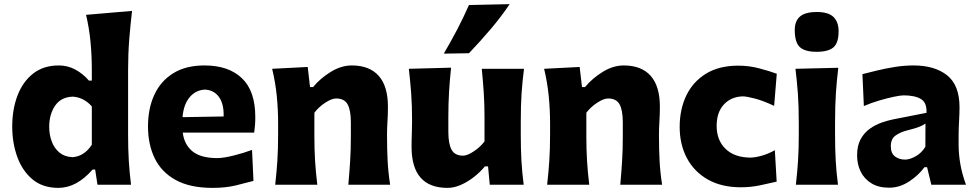

<svg xmlns="http://www.w3.org/2000/svg" viewBox="-20 -893 4717 928"><path d="M262.2 15.1Q186 15.1 136.7 -26.4Q87.4 -67.9 63.2 -135.5Q39.1 -203.1 39.1 -281.2Q39.1 -364.7 64.7 -431.6Q90.3 -498.5 140.4 -537.6Q190.4 -576.7 264.2 -576.7Q307.6 -576.7 344.7 -556.4Q381.8 -536.1 409.7 -503.4H423.8V-554.2Q423.8 -622.6 417.7 -688.5Q411.6 -754.4 396 -821.3L618.2 -840.3Q610.4 -773.9 604.7 -702.9Q599.1 -631.8 599.1 -554.2V-242.2Q599.1 -172.9 602.5 -116.2Q606 -59.6 613.3 0H451.2L439.9 -73.7H427.7Q350.1 15.1 262.2 15.1ZM329.6 -133.3Q386.7 -136.7 423.8 -193.4V-378.4Q404.3 -401.4 379.4 -413.3Q354.5 -425.3 330.1 -425.8Q273.9 -423.3 245.8 -381.3Q217.8 -339.4 217.8 -279.8Q217.8 -242.2 230 -209.5Q242.2 -176.8 266.8 -156Q291.5 -135.3 329.6 -133.3Z M1007.8 15.1Q898.4 15.1 829.3 -22.9Q760.3 -61 727.8 -127.9Q695.3 -194.8 695.3 -281.7Q695.3 -368.2 725.8 -434.6Q756.3 -501 817.1 -538.8Q877.9 -576.7 968.3 -576.7Q1084.5 -576.7 1149.2 -515.1Q1213.9 -453.6 1213.9 -327.1Q1213.9 -304.7 1212.4 -286.9Q1210.9 -269 1208.5 -252H863.3Q870.6 -193.4 910.9 -161.1Q951.2 -128.9 1029.8 -128.9Q1059.6 -128.9 1107.9 -140.9Q1156.2 -152.8 1198.2 -168.5L1205.1 -18.6Q1169.9 -9.3 1120.8 2.9Q1071.8 15.1 1007.8 15.1ZM1061 -330.1Q1062.5 -391.1 1038.1 -424.6Q1013.7 -458 970.2 -460Q925.3 -457.5 896.2 -422.6Q867.2 -387.7 862.3 -326.7Z M1310.1 0Q1316.9 -59.6 1320.6 -116.2Q1324.2 -172.9 1324.2 -242.2V-298.3Q1324.2 -362.3 1317.9 -427.7Q1311.5 -493.2 1295.4 -560.5L1467.3 -569.3L1478.5 -472.2H1493.2Q1527.8 -514.2 1578.4 -545.4Q1628.9 -576.7 1680.2 -576.7Q1765.6 -576.7 1810.3 -526.6Q1855 -476.6 1855 -377.4Q1855 -340.8 1852.8 -306.2Q1850.6 -271.5 1850.6 -242.2Q1850.6 -172.9 1853.5 -116.2Q1856.4 -59.6 1865.7 0H1663.6Q1668.9 -59.6 1672.4 -115Q1675.8 -170.4 1675.8 -232.9V-301.3Q1675.8 -359.4 1660.4 -388.2Q1645 -417 1604.5 -417Q1583 -417 1551.5 -396.2Q1520 -375.5 1499.5 -348.1V-232.9Q1499.5 -170.4 1502.9 -115Q1506.3 -59.6 1513.7 0Z M2143.1 15.1Q1969.2 15.1 1969.2 -183.6Q1969.2 -220.2 1970.5 -248.3Q1971.7 -276.4 1971.7 -306.2Q1971.7 -384.8 1967.3 -442.6Q1962.9 -500.5 1956.1 -560.5L2160.2 -565.9Q2153.8 -505.9 2150.4 -448.2Q2147 -390.6 2147 -328.1V-256.3Q2147 -198.2 2162.6 -169.4Q2178.2 -140.6 2218.3 -140.6Q2238.3 -140.6 2269.8 -161.4Q2301.3 -182.1 2321.8 -209.5V-328.1Q2321.8 -390.6 2318.1 -445.6Q2314.5 -500.5 2308.6 -560.5H2512.7Q2504.9 -500.5 2501 -442.6Q2497.1 -384.8 2497.1 -306.2V-242.2Q2497.1 -172.9 2500.2 -116.2Q2503.4 -59.6 2511.2 0H2347.2L2338.9 -88.9H2323.7Q2300.8 -61 2270.5 -37.4Q2240.2 -13.7 2207.3 0.7Q2174.3 15.1 2143.1 15.1ZM2125 -633.8Q2159.7 -692.9 2190.2 -751.2Q2220.7 -809.6 2246.6 -868.7L2443.4 -873Q2401.9 -811.5 2351.6 -752.2Q2301.3 -692.9 2246.6 -635.7Z M2624.5 0Q2631.3 -59.6 2635 -116.2Q2638.7 -172.9 2638.7 -242.2V-298.3Q2638.7 -362.3 2632.3 -427.7Q2626 -493.2 2609.9 -560.5L2781.7 -569.3L2793 -472.2H2807.6Q2842.3 -514.2 2892.8 -545.4Q2943.4 -576.7 2994.6 -576.7Q3080.1 -576.7 3124.8 -526.6Q3169.4 -476.6 3169.4 -377.4Q3169.4 -340.8 3167.2 -306.2Q3165 -271.5 3165 -242.2Q3165 -172.9 3168 -116.2Q3170.9 -59.6 3180.2 0H2978Q2983.4 -59.6 2986.8 -115Q2990.2 -170.4 2990.2 -232.9V-301.3Q2990.2 -359.4 2974.9 -388.2Q2959.5 -417 2918.9 -417Q2897.5 -417 2866 -396.2Q2834.5 -375.5 2814 -348.1V-232.9Q2814 -170.4 2817.4 -115Q2820.8 -59.6 2828.1 0Z M3561 12.2Q3467.3 12.2 3401.1 -25.4Q3335 -63 3300 -128.9Q3265.1 -194.8 3265.1 -279.3Q3265.1 -364.3 3297.1 -431.2Q3329.1 -498 3392.3 -536.9Q3455.6 -575.7 3548.8 -575.7Q3600.6 -575.7 3650.1 -562.5Q3699.7 -549.3 3734.4 -536.6L3721.7 -381.3Q3668.5 -406.2 3628.7 -416.7Q3588.9 -427.2 3569.3 -427.2Q3513.2 -425.3 3478.5 -387.7Q3443.8 -350.1 3443.8 -284.7Q3443.8 -215.8 3486.3 -174.1Q3528.8 -132.3 3605.5 -131.3Q3629.4 -131.3 3661.6 -140.4Q3693.8 -149.4 3725.1 -167L3733.9 -15.1Q3701.2 -7.3 3655 2.4Q3608.9 12.2 3561 12.2Z M3826.7 0Q3833.5 -59.6 3837.2 -116.2Q3840.8 -172.9 3840.8 -242.2V-298.3Q3840.8 -382.3 3836.4 -441.4Q3832 -500.5 3824.7 -560.5L4031.7 -565.4Q4024.4 -504.9 4020.3 -444.6Q4016.1 -384.3 4016.1 -298.3V-242.2Q4016.1 -172.9 4019.3 -116.2Q4022.5 -59.6 4030.3 0ZM3926.8 -642.6Q3871.1 -642.6 3846.2 -665Q3821.3 -687.5 3821.3 -748Q3821.3 -791 3846.4 -813Q3871.6 -835 3928.2 -835Q3983.9 -835 4008.5 -811Q4033.2 -787.1 4033.2 -741.7Q4033.2 -685.5 4008.3 -664.1Q3983.4 -642.6 3926.8 -642.6Z M4277.8 14.2Q4226.1 14.2 4191.7 -7.1Q4157.2 -28.3 4139.9 -63.7Q4122.6 -99.1 4122.6 -141.6Q4122.6 -189.5 4140.1 -220.9Q4157.7 -252.4 4185.1 -271.5Q4212.4 -290.5 4242.2 -300.8Q4272 -311 4296.4 -315.9L4458 -347.7Q4460.4 -397 4430.9 -414.6Q4401.4 -432.1 4347.2 -432.1Q4333.5 -432.1 4301.5 -425.5Q4269.5 -418.9 4230.5 -407.5Q4191.4 -396 4155.3 -380.4L4148.4 -534.7Q4175.8 -541.5 4216.1 -551.5Q4256.3 -561.5 4303 -569.1Q4349.6 -576.7 4395.5 -576.7Q4497.6 -576.7 4557.6 -529.1Q4617.7 -481.4 4617.7 -374.5Q4617.7 -347.2 4615.5 -307.9Q4613.3 -268.6 4613.3 -237.8V-192.9Q4613.3 -149.9 4621.3 -101.8Q4629.4 -53.7 4648.9 0H4481.4L4460.9 -85H4448.2Q4420.4 -46.4 4374.5 -16.1Q4328.6 14.2 4277.8 14.2ZM4354.5 -121.6Q4377.4 -121.6 4406 -137.7Q4434.6 -153.8 4452.6 -183.6L4453.1 -295.9Q4443.4 -288.6 4425.5 -281Q4407.7 -273.4 4362.8 -262.2Q4333 -254.9 4309.3 -238.5Q4285.6 -222.2 4285.6 -186.5Q4285.6 -151.9 4305.9 -136.7Q4326.2 -121.6 4354.5 -121.6Z"/></svg>

Font: Pinar DS2-Bold
Style: Regular
Weight: 700
Designer: Amin Abedi
Version: Version 2.000